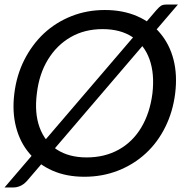

<svg xmlns="http://www.w3.org/2000/svg" viewBox="-20 -769 807 844"><path d="M351 8Q272 8 210.5 -19Q149 -46 109 -95Q68 -143 50.5 -210.5Q33 -278 43 -358Q53 -439 87 -506Q121 -573 173 -622Q226 -671 294 -698Q362 -725 441 -725Q520 -725 582.5 -698Q645 -671 685 -622Q726 -573 743 -506Q760 -439 750 -358Q740 -278 706.5 -210.5Q673 -143 621 -95Q568 -46 499 -19Q430 8 351 8ZM361 -77Q440 -77 501.5 -111Q563 -145 601 -208.5Q639 -272 650 -358Q660 -444 637.5 -507.5Q615 -571 562.5 -606Q510 -641 431 -641Q352 -641 291 -606Q230 -571 191 -507.5Q152 -444 142 -358Q131 -272 154 -209Q177 -146 230 -111.5Q283 -77 361 -77ZM0 55 667 -724Q679 -738 687.5 -743.5Q696 -749 712 -749H762L98 27Q84 42 69 48.5Q54 55 39 55Z"/></svg>

Font: Aleo
Style: Italic
Weight: 400
Italic angle: -7°
Designer: Alessio Laiso
Foundry: Alessio Laiso
Version: Version 2.001;gftools[0.9.29]